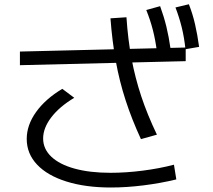

<svg xmlns="http://www.w3.org/2000/svg" viewBox="-20 -833 978 880"><path d="M102.5 -196.3Q102.5 -259.8 145.5 -319.8Q188.5 -379.9 265.6 -425.8L320.3 -384.8Q252 -343.8 214.8 -294.9Q177.7 -246.1 177.7 -198.2Q177.7 -150.4 215.3 -114.7Q252.9 -79.1 322.3 -60.1Q391.6 -41 486.3 -41Q557.6 -41 633.8 -50.8Q710 -60.5 777.3 -78.1L788.1 -10.7Q715.8 6.8 637.7 16.6Q559.6 26.4 488.3 26.4Q372.1 26.4 284.7 -1Q197.3 -28.3 149.9 -78.6Q102.5 -128.9 102.5 -196.3ZM486.3 -749 559.6 -753.9Q566.4 -651.4 583 -563.5Q599.6 -475.6 627.4 -391.6Q655.3 -307.6 699.2 -215.8L626 -195.3Q584 -286.1 555.7 -373.5Q527.3 -460.9 510.7 -552.7Q494.1 -644.5 486.3 -749ZM71.3 -534.2V-596.7L831.1 -615.2V-552.7ZM650.4 -787.1 713.9 -804.7Q731.4 -756.8 742.7 -710.4Q753.9 -664.1 761.7 -609.4L699.2 -596.7Q692.4 -649.4 680.7 -695.3Q668.9 -741.2 650.4 -787.1ZM784.2 -798.8 845.7 -813.5Q863.3 -768.6 874 -721.7Q884.8 -674.8 892.6 -618.2L830.1 -607.4Q824.2 -662.1 813 -707.5Q801.8 -752.9 784.2 -798.8Z"/></svg>

Font: Pretendard JP Variable
Style: Regular
Weight: 400
Designer: Base glyphs from Inter by Rasmus Andersson; Hangul glyphs from Noto Sans CJK(Source Han Sans) by Jang Soo-young and Kang
Foundry: Kil Hyung-jin
Version: Version 1.307;Glyphs 3.2 (3192)